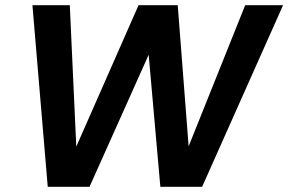

<svg xmlns="http://www.w3.org/2000/svg" viewBox="-20 -720 1111 740"><path d="M164 0 105 -700H249L274 -155L514 -700H665L707 -156L925 -700H1071L759 0H598L553 -509L325 0Z"/></svg>

Font: DM Sans 20pt
Style: Bold Italic
Weight: 700
Italic angle: -10°
Version: Version 4.004;gftools[0.9.30]